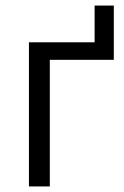

<svg xmlns="http://www.w3.org/2000/svg" viewBox="-20 -670 445 690"><path d="M84 0V-518H320V-650H389V-455H159V0Z"/></svg>

Font: Ubuntu Sans
Style: Regular
Weight: 400
Designer: Dalton Maag Ltd
Foundry: Dalton Maag Ltd
Version: Version 1.006; ttfautohint (v1.8.4.7-5d5b)